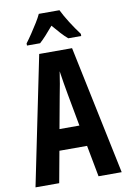

<svg xmlns="http://www.w3.org/2000/svg" viewBox="-100 -993 701 1053"><g transform="rotate(-10 250.0 -467.0)"><path d="M10 0 157 -717H340L490 0H361L328 -175H174L142 0ZM228 -472 195 -292H306L273 -471Q268 -500 261.5 -537Q255 -574 251 -604Q247 -574 240 -535.5Q233 -497 228 -472ZM99 -786Q115 -807 133 -834Q151 -861 167.5 -887.5Q184 -914 193 -934H308Q324 -901 349 -861.5Q374 -822 401 -786V-774H329Q310 -790 291 -811Q272 -832 250 -858Q228 -832 208 -810Q188 -788 172 -774H99Z"/></g></svg>

Font: Noto Sans Mono ExtraCondensed
Style: Bold
Weight: 700
Width: 2
Designer: Monotype Design Team
Foundry: Monotype Imaging Inc.
Version: Version 2.014